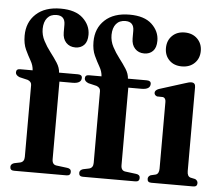

<svg xmlns="http://www.w3.org/2000/svg" viewBox="-51 -772 946 829"><g transform="rotate(5 422.0 -357.5)"><path d="M201 -64.5Q201 -41 219.5 -38.5L267 -32.5Q284 -30.5 284 -16Q284 0 266.5 0H39Q22 0 22 -15.5Q22 -27.5 36.5 -32.5L63 -38Q80.5 -42.5 80.5 -63.5V-375Q80.5 -389.5 64 -396L28 -404.5Q10.5 -411.5 10.5 -424Q10.5 -439 27 -439H81.5Q80.5 -460 68.8 -480.2Q57 -500.5 45.5 -525.2Q34 -550 34 -585Q34 -643.5 72.5 -679.2Q111 -715 179.5 -715Q243.5 -715 276 -684.5Q308.5 -654 308.5 -613Q308.5 -583 294 -568.2Q279.5 -553.5 256.5 -553.5Q231.5 -553.5 216.2 -569.8Q201 -586 201 -614V-647Q201 -686 164 -686Q138 -686 123.8 -669Q109.5 -652 109 -621.5Q109 -594 121.8 -569.8Q134.5 -545.5 151.5 -523.5Q168.5 -501.5 181.8 -480.8Q195 -460 196 -439H277.5Q296 -439 296 -425Q296 -400.5 258 -400.5H201ZM499.5 -64.5Q499.5 -41 518 -38.5L565.5 -32.5Q582.5 -30.5 582.5 -16Q582.5 0 565 0H337.5Q320.5 0 320.5 -15.5Q320.5 -27.5 335 -32.5L361.5 -38Q379 -42.5 379 -63.5V-375Q379 -389.5 362.5 -396L326.5 -404.5Q309 -411.5 309 -424Q309 -439 325.5 -439H380Q379 -460 367.2 -480.2Q355.5 -500.5 344 -525.2Q332.5 -550 332.5 -585Q332.5 -643.5 371 -679.2Q409.5 -715 478 -715Q542 -715 574.5 -684.5Q607 -654 607 -613Q607 -583 592.5 -568.2Q578 -553.5 555 -553.5Q530 -553.5 514.8 -569.8Q499.5 -586 499.5 -614V-647Q499.5 -686 462.5 -686Q436.5 -686 422.2 -669Q408 -652 407.5 -621.5Q407.5 -594 420.2 -569.8Q433 -545.5 450 -523.5Q467 -501.5 480.2 -480.8Q493.5 -460 494.5 -439H576Q594.5 -439 594.5 -425Q594.5 -400.5 556.5 -400.5H499.5ZM721.5 -512Q687.5 -512 667 -532.5Q646.5 -553 646.5 -585Q646.5 -617.5 667.2 -638.2Q688 -659 721.5 -659Q755.5 -659 776.5 -638.2Q797.5 -617.5 797.5 -585.5Q797.5 -553 776.5 -532.5Q755.5 -512 721.5 -512ZM786.5 -428V-64Q786.5 -41.5 800.5 -37L821.5 -32.5Q833 -26.5 833 -15.5Q833 0 816 0H634Q617 0 617 -15.5Q617 -26.5 628.5 -32L650 -37Q664.5 -41.5 664.5 -64V-353Q664.5 -369.5 652.5 -373L626.5 -373.5Q614.5 -378 614.5 -388.5Q614.5 -399.5 631 -406L739 -440Q751 -444 757.2 -445.5Q763.5 -447 769 -447Q786.5 -447 786.5 -428Z"/></g></svg>

Font: Fraunces 144pt Soft SemiBold
Style: Regular
Weight: 600
Version: Version 1.000;[b76b70a41]